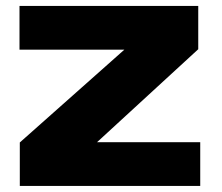

<svg xmlns="http://www.w3.org/2000/svg" viewBox="-20 -610 728 630"><path d="M45 0V-142.5L388 -447H44V-590.5H630.5V-448.5L298.5 -143.5H637V0Z"/></svg>

Font: Anybody ExtraExpanded ExtraBold
Style: Regular
Weight: 800
Width: 8
Designer: Tyler Finck
Foundry: Etcetera Type Company
Version: Version 1.010; ttfautohint (v1.8.3) -l 8 -r 50 -G 200 -x 14 